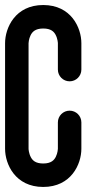

<svg xmlns="http://www.w3.org/2000/svg" viewBox="-20 -737 404 757"><path d="M150.4 0.1C260.7 0.1 300.8 -89.8 300.8 -150.3V-254.4C300.8 -280 280.1 -300.7 254.5 -300.7C228.9 -300.7 208.2 -280 208.2 -254.4V-150.3C208.2 -150.1 207.6 -133.9 200.1 -118.9C194 -106.6 182.7 -92.4 150.4 -92.4C119.1 -92.4 107.9 -105.5 101.7 -117C93.2 -132.7 92.6 -150.2 92.6 -150.2V-566.7C92.6 -566.9 93.2 -583.1 100.7 -598.1C106.8 -610.4 118.1 -624.6 150.4 -624.6C181.7 -624.6 192.9 -611.5 199.1 -600C207.6 -584.3 208.2 -566.8 208.2 -566.8V-462.7C208.2 -437.1 228.9 -416.4 254.5 -416.4C280.1 -416.4 300.8 -437.1 300.8 -462.7V-566.8C300.8 -627.3 260.7 -717.2 150.4 -717.2C40.1 -717.2 0 -627.3 0 -566.8V-150.3C0 -89.8 40.1 0.1 150.4 0.1Z"/></svg>

Font: Cactron
Style: Regular
Weight: 400
Version: Version 1.0